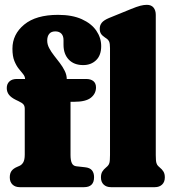

<svg xmlns="http://www.w3.org/2000/svg" viewBox="-20 -775 708 795"><path d="M272 -133Q272 -111 277.5 -99.5Q283 -88 296 -86.5L332 -82.5Q352 -80.5 360.8 -69.8Q369.5 -59 369.5 -41.5Q369.5 0 328 0H62Q43 0 31.8 -10.8Q20.5 -21.5 20.5 -40.5Q20.5 -57.5 28 -67.5Q35.5 -77.5 51 -84L59 -87.5Q69.5 -91.5 76 -102.2Q82.5 -113 82.5 -135V-324.5Q82.5 -336 77.2 -342.5Q72 -349 56 -356.5L46.5 -361Q26 -371 17 -382.8Q8 -394.5 8 -410.5Q8 -427.5 19 -437.8Q30 -448 49.5 -448H133L84 -429V-446Q84 -458 76 -467.8Q68 -477.5 57.8 -490.2Q47.5 -503 39.5 -522.5Q31.5 -542 31.5 -573.5Q31.5 -633 80.2 -673.2Q129 -713.5 220.5 -713.5Q279 -713.5 318.8 -695.5Q358.5 -677.5 378.8 -648Q399 -618.5 399 -584Q399 -546 378 -525.8Q357 -505.5 324.5 -505.5Q286.5 -505.5 264.8 -528.2Q243 -551 243 -589.5V-609Q243 -626.5 234 -635.8Q225 -645 209 -645Q192 -645 183.8 -634.8Q175.5 -624.5 175.5 -607Q175.5 -591 183.8 -575.5Q192 -560 204 -544.8Q216 -529.5 228 -513.8Q240 -498 248.2 -481.2Q256.5 -464.5 256.5 -446.5V-413.5L227.5 -448H336.5Q356 -448 366.8 -439Q377.5 -430 377.5 -413Q377.5 -387.5 356.5 -370.5Q335.5 -353.5 287 -353.5H272ZM625 -713.5V-133Q625 -108.5 627.8 -99.8Q630.5 -91 636 -86.5L641 -82Q651.5 -73.5 657 -64.2Q662.5 -55 662.5 -40.5Q662.5 -21.5 651.2 -10.8Q640 0 621 0H439.5Q420.5 0 409.2 -10.8Q398 -21.5 398 -40.5Q398 -55 403.5 -64.2Q409 -73.5 419.5 -82L424.5 -86.5Q430 -91 432.8 -99.8Q435.5 -108.5 435.5 -133V-575.5Q435.5 -595 431.8 -603Q428 -611 419.5 -616.5L415 -619.5Q403 -627.5 398 -635.5Q393 -643.5 393 -656Q393 -670.5 401.5 -681Q410 -691.5 431.5 -700.5L521 -737Q546.5 -747.5 561 -751.2Q575.5 -755 588 -755Q606.5 -755 615.8 -743.5Q625 -732 625 -713.5Z"/></svg>

Font: Fraunces 144pt S100 Black
Style: Regular
Weight: 900
Version: Version 1.000